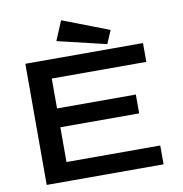

<svg xmlns="http://www.w3.org/2000/svg" viewBox="-88 -892 926 974"><g transform="rotate(-10 375.0 -405.0)"><path d="M74 0V-624H680V-527H193V-373H599V-276H193V-97H676V0ZM501 -650 249 -710 291 -810 530 -718Z"/></g></svg>

Font: Inconsolata ExtraExpanded
Style: Bold
Weight: 700
Width: 8
Monospace: yes
Designer: Raph Levien, Cyreal, Brenton Simpson
Foundry: Raph Levien, Cyreal, Google
Version: Version 3.100; ttfautohint (v1.8.4.7-5d5b)